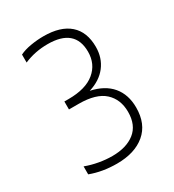

<svg xmlns="http://www.w3.org/2000/svg" viewBox="-133 -892 605 668"><g transform="rotate(-30 170.0 -558.0)"><path d="M143 -302Q85 -302 37 -320V-352Q62.5 -342.5 89.5 -337.8Q116.5 -333 142 -333Q199 -333 232.5 -359.5Q266 -386 266 -439Q266 -489.5 233.5 -519.2Q201 -549 131 -549H92V-581H109Q178 -581 214 -610.8Q250 -640.5 250 -690Q250 -783 141 -783Q90 -783 46 -764V-796Q64 -805 90.2 -809.5Q116.5 -814 142 -814Q210.5 -814 246.2 -782.5Q282 -751 282 -691Q282 -647 257.5 -615Q233 -583 187 -569Q241.5 -557.5 269.8 -523.8Q298 -490 298 -438Q298 -372 256.2 -337Q214.5 -302 143 -302Z"/></g></svg>

Font: Encode Sans Cnd Th
Style: Regular
Weight: 100
Width: 3
Designer: Multiple Designers
Foundry: Impallari Type
Version: Version 3.002; ttfautohint (v1.8.3) -l 8 -r 50 -G 200 -x 14 